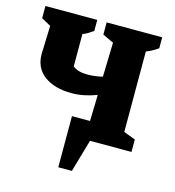

<svg xmlns="http://www.w3.org/2000/svg" viewBox="-110 -571 719 791"><g transform="rotate(15 249.5 -175.0)"><path d="M184 -170Q110 -170 66.5 -202.5Q23 -235 23 -294L27 -415L-13 -437V-489H208V-442Q198 -435 187 -428Q176 -421 164 -417V-279Q185 -261 227 -261Q257 -261 291 -269L295 -415L248 -437V-489H485V-442Q474 -435 462.5 -428Q451 -421 435 -415V-72L485 -53V0H308L268 139H210V-79H287L290 -191Q235 -170 184 -170Z"/></g></svg>

Font: Piazzolla
Style: Bold
Weight: 700
Designer: Juan Pablo del Peral
Foundry: Huerta Tipografica
Version: Version 1.330